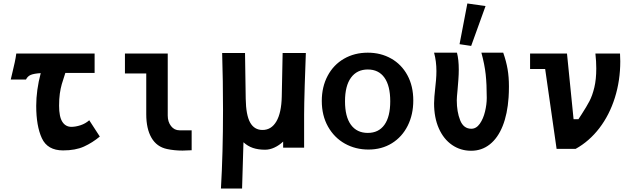

<svg xmlns="http://www.w3.org/2000/svg" viewBox="-20 -859 3640 1108"><path d="M53 -446.5Q59 -471 65 -498.8Q71 -526.5 74 -550H526V-438H357Q343.5 -398 336.5 -373.2Q329.5 -348.5 325.2 -318.5Q321 -288.5 321 -249Q321 -185 339.8 -156Q358.5 -127 392 -127Q416 -127 444.5 -136.2Q473 -145.5 495 -165L556 -71Q513.5 -35.5 464.5 -13.2Q415.5 9 344 9Q254 9 221.5 -61.5Q189 -132 189 -248Q189 -338.5 215 -437Q176 -434.5 157.5 -426.8Q139 -419 130 -400H42Q44.5 -413.5 53 -446.5Z M824 -200V-435H701V-550H948V-192Q948 -156 967 -131.5Q986 -107 1016 -107H1086V8Q1050 10 1033.5 10Q986 10 944 1Q884.5 -11.5 854.2 -63.8Q824 -116 824 -200Z M1267 -223Q1267 -392.5 1262 -553H1394L1398 -289Q1399.5 -195 1423.5 -152Q1447.5 -109 1495 -109Q1546 -109 1575 -158.5Q1604 -208 1606 -302L1611 -553H1745Q1742 -484.5 1738.5 -367Q1735 -249.5 1735 -198V-7H1614V-42Q1591.5 -20.5 1564.2 -7.8Q1537 5 1510 5Q1470 5 1439.8 -5.2Q1409.5 -15.5 1385 -38L1377 229H1255Q1267 25 1267 -223Z M1837 -276.5Q1837 -358 1870.8 -421.5Q1904.5 -485 1965 -520Q2025.5 -555 2102.5 -555Q2177.5 -555 2237.2 -521.2Q2297 -487.5 2331 -425Q2365 -362.5 2365 -279Q2365 -198 2332.8 -133.5Q2300.5 -69 2241.8 -32.5Q2183 4 2106 4Q2031.5 4 1970.2 -30.2Q1909 -64.5 1873 -128.2Q1837 -192 1837 -276.5ZM2232 -274.5Q2232 -364 2198.5 -411Q2165 -458 2102.5 -458Q2040 -458 2005.5 -410.8Q1971 -363.5 1971 -274.5Q1971 -185.5 2005.2 -138.8Q2039.5 -92 2102.5 -92Q2165 -92 2198.5 -138.8Q2232 -185.5 2232 -274.5Z M2485 -263Q2485 -280 2486.8 -301.8Q2488.5 -323.5 2491 -345Q2494 -369.5 2496.2 -397Q2498.5 -424.5 2498.5 -448.5Q2498.5 -505.5 2485 -555H2617Q2627.5 -515.5 2627.5 -457Q2627.5 -430.5 2625.2 -399Q2623 -367.5 2620.5 -340.5Q2616 -296.5 2616 -280Q2616 -214 2635.5 -165Q2655 -116 2700 -116Q2728.5 -116 2748.8 -144.8Q2769 -173.5 2779 -215.2Q2789 -257 2789 -294Q2789 -372.5 2782.8 -430Q2776.5 -487.5 2758 -555H2884Q2901.5 -505 2909.2 -460Q2917 -415 2917 -360Q2917 -327 2915 -297Q2908.5 -201 2880.8 -131.8Q2853 -62.5 2806.5 -25.8Q2760 11 2699 11Q2637.5 11 2588.8 -22.5Q2540 -56 2512.5 -118Q2485 -180 2485 -263ZM2782 -824 2699 -594 2632 -604 2677 -839Z M3126 -461H3039V-550H3252L3290 -171H3318L3336.5 -199.5Q3365 -243.5 3381.8 -275.5Q3398.5 -307.5 3409.8 -354.2Q3421 -401 3421 -464Q3421 -505 3416 -550H3558Q3559.5 -527.5 3559.5 -505.5Q3559.5 -394 3528.2 -294.8Q3497 -195.5 3438.8 -119.5Q3380.5 -43.5 3302 0H3192Z"/></svg>

Font: JuliaMono Black
Style: Regular
Weight: 900
Monospace: yes
Designer: cormullion
Foundry: corm
Version: Version 0.054; ttfautohint (v1.8.4)